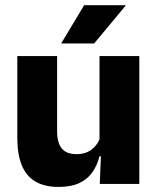

<svg xmlns="http://www.w3.org/2000/svg" viewBox="-20 -707 606 738"><path d="M199.5 -491.5V-202.5Q199.5 -175.5 206.5 -155.8Q213.5 -136 230 -125.2Q246.5 -114.5 275 -114.5Q299 -114.5 316.8 -123Q334.5 -131.5 346.8 -146Q359 -160.5 365 -178L388.5 -106.5H362.5Q354.5 -73.5 336.2 -46.5Q318 -19.5 286.2 -4Q254.5 11.5 205 11.5Q150.5 11.5 115.2 -9.8Q80 -31 63.2 -73Q46.5 -115 46.5 -178V-491.5ZM515.5 -491.5V0H363.5L368.5 -123L362.5 -137V-491.5ZM303.5 -687H462.5V-685L342 -540H216V-541.5Z"/></svg>

Font: Anek Latin Medium
Style: Bold
Weight: 700
Version: Version 1.003